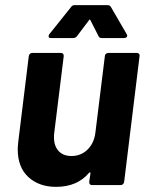

<svg xmlns="http://www.w3.org/2000/svg" viewBox="-20 -720 581 747"><path d="M401 -514H513Q518 -514 521 -510.5Q524 -507 523 -502L463 -12Q462 -7 458.5 -3.5Q455 0 450 0H338Q327 0 327 -12L332 -46Q332 -49 330 -49.5Q328 -50 326 -47Q280 7 198 7Q132 7 90.5 -31Q49 -69 49 -139Q49 -148 51 -168L92 -502Q93 -507 96.5 -510.5Q100 -514 105 -514H217Q228 -514 228 -502L191 -203Q190 -197 190 -186Q190 -152 208 -132.5Q226 -113 258 -113Q295 -113 320.5 -138Q346 -163 351 -203L388 -502Q388 -507 392 -510.5Q396 -514 401 -514ZM270 -700H399Q408 -700 412 -692L473 -587Q475 -583 475 -581Q475 -577 471.5 -574.5Q468 -572 463 -572H376Q366 -572 363 -580L332 -641Q329 -647 326 -641L280 -580Q274 -572 265 -572H178Q169 -572 169 -579Q169 -583 172 -587L256 -692Q261 -700 270 -700Z"/></svg>

Font: Barlow
Style: Bold Italic
Weight: 700
Italic angle: -7°
Designer: Jeremy Tribby
Foundry: Tribby Type
Version: Version 1.422